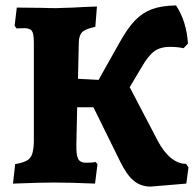

<svg xmlns="http://www.w3.org/2000/svg" viewBox="-20 -674 722 709"><path d="M676 -56 668 4 536 15Q500 15 474 -6.5Q448 -28 424 -77L325 -278H265L262 -142Q261 -102 268.5 -87.5Q276 -73 298 -73Q321 -73 333 -76L340 -68L331 4Q239 0 178 0Q134 0 28 4L36 -68Q65 -73 79 -81Q93 -89 98.5 -104.5Q104 -120 105 -149V-518Q105 -549 98 -559.5Q91 -570 69 -570L41 -569L34 -579L42 -646L136 -645Q159 -644 187 -644L251 -646Q277 -648 338 -650L332 -575Q295 -567 283.5 -555.5Q272 -544 271 -518L268 -383L344 -379L421 -516Q451 -570 478.5 -598.5Q506 -627 541 -640Q576 -653 630 -654Q669 -595 674 -513L658 -496Q634 -501 608 -501Q572 -501 549.5 -484.5Q527 -468 503 -426L459 -352L562 -155Q584 -113 611 -91Q638 -69 667 -69Z"/></svg>

Font: Alegreya ExtraBold
Style: Regular
Weight: 800
Designer: Juan Pablo del Peral
Foundry: Huerta Tipografica
Version: Version 2.007; ttfautohint (v1.6)